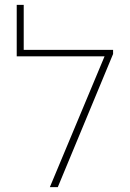

<svg xmlns="http://www.w3.org/2000/svg" viewBox="-20 -770 534 790"><path d="M48.8 -538.1V-750H77.6V-564.9H429.2V-538.1ZM445.3 -547.9 217.8 0H185.1L421.4 -564.9H445.3Z"/></svg>

Font: Heebo Thin
Style: Regular
Weight: 250
Designer: Oded Ezer
Foundry: Ezer Type House
Version: Version 3.100